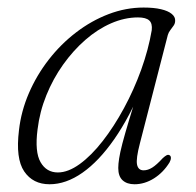

<svg xmlns="http://www.w3.org/2000/svg" viewBox="-20 -468 506 496"><path d="M341.5 -98Q331 -58 334 -43Q337 -28 351 -28Q362 -28 373.2 -35Q384.5 -42 400.5 -59.5Q406.5 -65 410.5 -67Q414.5 -69 418 -67Q421.5 -65 421.5 -60Q421.5 -55 418 -48.5Q402 -22.5 377.8 -7.2Q353.5 8 327.5 8Q308 8 296.8 -2.2Q285.5 -12.5 285.5 -34Q285.5 -44.5 287.8 -59Q290 -73.5 296.2 -97.5Q302.5 -121.5 313.8 -159Q325 -196.5 342.5 -253L349 -248Q315 -165.5 275.2 -108.5Q235.5 -51.5 193 -21.8Q150.5 8 108 8Q65 8 42.5 -25.2Q20 -58.5 29 -131.5Q34.5 -180.5 54.5 -227Q74.5 -273.5 105.8 -313.8Q137 -354 176.5 -384.2Q216 -414.5 260.5 -431.5Q305 -448.5 351 -448.5Q377.5 -448.5 395.8 -444.2Q414 -440 423.5 -432.2Q433 -424.5 432.5 -414.5Q432.5 -407.5 428.5 -401.8Q424.5 -396 420 -390.2Q415.5 -384.5 413.5 -377.5ZM77 -133.5Q69.5 -75.5 84.8 -49Q100 -22.5 129.5 -22.5Q156 -22.5 186 -44.2Q216 -66 245.2 -103.5Q274.5 -141 300.2 -188.5Q326 -236 344.8 -288Q363.5 -340 372 -390Q374 -407.5 365.5 -415.2Q357 -423 336.5 -423Q302 -423 267 -407.8Q232 -392.5 200.5 -365Q169 -337.5 143 -301Q117 -264.5 99.8 -222Q82.5 -179.5 77 -133.5Z"/></svg>

Font: Fraunces 72pt Soft Wonky ExtraLight
Style: Italic
Weight: 250
Italic angle: -16°
Version: Version 1.000;[b76b70a41]